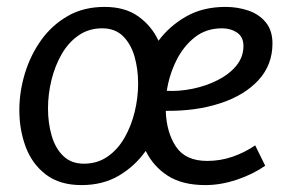

<svg xmlns="http://www.w3.org/2000/svg" viewBox="-20 -523 835 556"><path d="M216 13Q153 13 113 -17.5Q73 -48 54.5 -97.5Q36 -147 36 -204Q36 -257 52 -310Q68 -363 99 -406.5Q130 -450 176 -476.5Q222 -503 283 -503Q342 -503 380.5 -475.5Q419 -448 439 -405Q471 -448 519.5 -475.5Q568 -503 633 -503Q668 -503 699 -492.5Q730 -482 749.5 -458.5Q769 -435 769 -397Q769 -335 728.5 -291Q688 -247 618 -224Q548 -201 460 -202Q462 -140 489.5 -98.5Q517 -57 580 -57Q618 -57 653 -69Q688 -81 719 -102L748 -43Q712 -18 665.5 -2.5Q619 13 575 13Q508 13 466 -14Q424 -41 402 -86Q371 -42 324.5 -14.5Q278 13 216 13ZM223 -49Q262 -49 291.5 -69.5Q321 -90 340.5 -124Q360 -158 370 -199Q380 -240 380 -281Q380 -323 369.5 -359.5Q359 -396 336 -418.5Q313 -441 276 -441Q237 -441 207.5 -420.5Q178 -400 158.5 -366Q139 -332 129 -291Q119 -250 119 -209Q119 -167 129.5 -130.5Q140 -94 163 -71.5Q186 -49 223 -49ZM623 -441Q577 -441 544 -415Q511 -389 490.5 -347.5Q470 -306 463 -260Q499 -258 538 -266Q577 -274 610.5 -291Q644 -308 664.5 -333Q685 -358 685 -390Q685 -416 666.5 -428.5Q648 -441 623 -441Z"/></svg>

Font: Rosario Light
Style: Italic
Weight: 300
Italic angle: -8.05°
Designer: Hector Gatti
Foundry: Omnibus Type
Version: Version 1.101; ttfautohint (v1.8.1.43-b0c9)